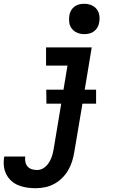

<svg xmlns="http://www.w3.org/2000/svg" viewBox="-85 -770 605 1013"><path d="M103 223Q79 223 56 219.5Q33 216 12 207.5Q-9 199 -25.5 184Q-42 169 -52 149Q-62 129 -64.5 106Q-67 83 -63 59V56H48V57Q46 71 49 85Q52 99 61 109Q70 119 83.5 123Q97 127 111 127Q123 127 135 122Q147 117 156.5 108Q166 99 173 88Q180 77 185 65Q190 53 193 41Q196 29 198 17L238 -223H160L159 -297H250L271 -424H158V-520H399L362 -297H422V-223H350L307 32Q303 57 295.5 81Q288 105 275 127.5Q262 150 243 169Q224 188 200.5 200.5Q177 213 152 218Q127 223 103 223ZM359 -590Q340 -590 323 -597Q306 -604 294.5 -618Q283 -632 280.5 -651Q278 -670 281 -689Q283 -703 290 -715Q297 -727 308.5 -735.5Q320 -744 333 -747Q346 -750 360 -750Q379 -750 396.5 -743Q414 -736 425 -722Q436 -708 439 -689Q442 -670 438 -651Q436 -637 429 -625Q422 -613 410.5 -604.5Q399 -596 386 -593Q373 -590 359 -590Z"/></svg>

Font: Iosevka Term Curly Oblique
Style: Bold
Weight: 700
Italic angle: -9°
Designer: Belleve Invis
Foundry: Belleve Invis
Version: Version 32.3.0